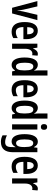

<svg xmlns="http://www.w3.org/2000/svg" viewBox="1522 -2322 1040 4123"><g transform="rotate(90 2041.5 -260.0)"><path d="M147 0H268L412 -543H298L226 -237C214 -186 210 -147 209 -115H205C200 -162 197 -201 185 -250L117 -543H3Z M640 -552C517 -552 453 -452 453 -268C453 -102 511 10 659 10C709 10 755 -1 797 -26V-122C752 -93 712 -81 668 -81C598 -81 562 -133 561 -243H820V-310C820 -453 758 -552 640 -552ZM640 -464C692 -464 717 -407 717 -325H562C564 -424 594 -464 640 -464Z M1136 -553C1083 -553 1045 -508 1023 -452H1017L1002 -543H917V0H1027V-280C1027 -372 1064 -436 1133 -436C1141 -436 1156 -435 1165 -430L1175 -547C1159 -552 1147 -553 1136 -553Z M1374 10C1427 10 1460 -14 1491 -63H1498L1513 0H1602V-760H1491V-559C1491 -534 1495 -509 1497 -473H1493C1465 -526 1420 -553 1370 -553C1271 -553 1214 -450 1214 -271C1214 -93 1270 10 1374 10ZM1406 -83C1352 -83 1326 -147 1326 -273C1326 -393 1351 -456 1405 -456C1465 -456 1491 -402 1491 -283V-252C1491 -137 1463 -83 1406 -83Z M1888 -552C1765 -552 1701 -452 1701 -268C1701 -102 1759 10 1907 10C1957 10 2003 -1 2045 -26V-122C2000 -93 1960 -81 1916 -81C1846 -81 1810 -133 1809 -243H2068V-310C2068 -453 2006 -552 1888 -552ZM1888 -464C1940 -464 1965 -407 1965 -325H1810C1812 -424 1842 -464 1888 -464Z M2299 10C2352 10 2385 -14 2416 -63H2423L2438 0H2527V-760H2416V-559C2416 -534 2420 -509 2422 -473H2418C2390 -526 2345 -553 2295 -553C2196 -553 2139 -450 2139 -271C2139 -93 2195 10 2299 10ZM2331 -83C2277 -83 2251 -147 2251 -273C2251 -393 2276 -456 2330 -456C2390 -456 2416 -402 2416 -283V-252C2416 -137 2388 -83 2331 -83Z M2706 -753C2665 -753 2644 -730 2644 -685C2644 -641 2666 -618 2706 -618C2746 -618 2767 -641 2767 -685C2767 -729 2748 -753 2706 -753ZM2761 -543H2650V0H2761Z M3021 -553C2918 -553 2860 -451 2860 -268C2860 -93 2915 10 3016 10C3065 10 3103 -11 3137 -74H3141C3138 -48 3137 -19 3137 7V17C3137 115 3100 149 3031 149C2992 149 2941 138 2886 111V205C2931 229 2975 240 3025 240C3178 240 3248 147 3248 -17V-543H3153L3144 -472H3137C3105 -533 3068 -553 3021 -553ZM3051 -454C3109 -454 3137 -404 3137 -274V-250C3137 -135 3106 -86 3052 -86C2998 -86 2973 -144 2973 -267C2973 -393 2997 -454 3051 -454Z M3534 -552C3411 -552 3347 -452 3347 -268C3347 -102 3405 10 3553 10C3603 10 3649 -1 3691 -26V-122C3646 -93 3606 -81 3562 -81C3492 -81 3456 -133 3455 -243H3714V-310C3714 -453 3652 -552 3534 -552ZM3534 -464C3586 -464 3611 -407 3611 -325H3456C3458 -424 3488 -464 3534 -464Z M4030 -553C3977 -553 3939 -508 3917 -452H3911L3896 -543H3811V0H3921V-280C3921 -372 3958 -436 4027 -436C4035 -436 4050 -435 4059 -430L4069 -547C4053 -552 4041 -553 4030 -553Z"/></g></svg>

Font: Noto Sans Gujarati ExtraCondensed SemiBold
Style: Regular
Weight: 600
Width: 2
Designer: Jelle Bosma - Monotype Design Team, Universal Thirst
Foundry: Monotype Imaging Inc.
Version: Version 2.106